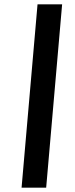

<svg xmlns="http://www.w3.org/2000/svg" viewBox="-20 -790 346 890"><path d="M154 -770H268L194 80H80Z"/></svg>

Font: Instrument Sans Condensed
Style: Bold Italic
Weight: 700
Width: 3
Italic angle: -13°
Designer: Rodrigo Fuenzalida
Foundry: fragTYPE
Version: Version 1.000;gftools[0.9.28]